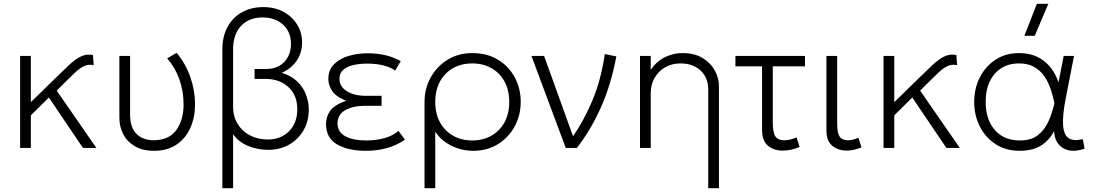

<svg xmlns="http://www.w3.org/2000/svg" viewBox="-20 -772 5720 1002"><path d="M85 0V-480H141V-239L268 -363Q309 -403 340.8 -433Q372.5 -463 401.8 -477.2Q431 -491.5 465 -485L469 -432Q442 -438 418.8 -427Q395.5 -416 369.8 -391.5Q344 -367 309 -332L276 -299L483 0H413L235 -263L141 -170V0Z M784 15Q724 15 683.8 -8.8Q643.5 -32.5 623.2 -71.5Q603 -110.5 603 -157V-480H659V-174Q659 -106 692.5 -73Q726 -40 783 -40Q863 -41 900.5 -93.8Q938 -146.5 938 -228Q938 -295 916.5 -356.8Q895 -418.5 852.5 -467.5L902 -496.5Q949.5 -439 973.8 -368.5Q998 -298 998 -228Q998 -160.5 973.8 -105.5Q949.5 -50.5 901.8 -17.8Q854 15 784 15Z M1140.5 210V-515Q1140.5 -582 1167.5 -631.5Q1194.5 -681 1242.8 -708Q1291 -735 1354.5 -735Q1413.5 -735 1459 -710.5Q1504.5 -686 1530.5 -644.2Q1556.5 -602.5 1556.5 -550Q1556.5 -497.5 1528.8 -456Q1501 -414.5 1450.5 -392Q1500.5 -376.5 1531.5 -346.5Q1562.5 -316.5 1577 -278.2Q1591.5 -240 1591.5 -200Q1591.5 -139.5 1564 -92Q1536.5 -44.5 1488.8 -17.2Q1441 10 1380.5 10Q1323 10 1273 -11.2Q1223 -32.5 1196.5 -72V210ZM1377.5 -44Q1446 -44 1488.8 -87.5Q1531.5 -131 1531.5 -202Q1531.5 -275 1485.2 -317.5Q1439 -360 1367.5 -360H1308.5V-412H1367.5Q1430 -412 1464.2 -449.5Q1498.5 -487 1498.5 -543Q1498.5 -606 1457 -643.5Q1415.5 -681 1349.5 -681Q1280 -681 1238.2 -637Q1196.5 -593 1196.5 -515V-215Q1196.5 -164 1220 -125.5Q1243.5 -87 1284.5 -65.5Q1325.5 -44 1377.5 -44Z M1889.5 15Q1797.5 15 1739.5 -18.2Q1681.5 -51.5 1681.5 -125Q1681.5 -164 1703.8 -194.5Q1726 -225 1786.5 -246Q1732 -268 1712.8 -298.2Q1693.5 -328.5 1693.5 -360Q1693.5 -406 1722.2 -435.8Q1751 -465.5 1798 -479.8Q1845 -494 1899.5 -494Q1946 -494 1988.5 -484.5Q2031 -475 2071.5 -453L2042.5 -404Q2014 -423 1977.5 -431.5Q1941 -440 1896.5 -440Q1858.5 -440 1825.5 -432.8Q1792.5 -425.5 1772 -408.2Q1751.5 -391 1751.5 -361Q1751.5 -320 1790.2 -296Q1829 -272 1887.5 -272H1971.5V-220H1887.5Q1823 -220 1782.2 -197.2Q1741.5 -174.5 1741.5 -128Q1741.5 -83 1781.8 -61Q1822 -39 1892.5 -39Q1944.5 -39 1988.5 -51.8Q2032.5 -64.5 2059.5 -89L2093.5 -43Q2049.5 -13 1998.8 1Q1948 15 1889.5 15Z M2195.5 210V-240Q2195.5 -309.5 2227.5 -367.5Q2259.5 -425.5 2315.8 -460.2Q2372 -495 2444.5 -495Q2521.5 -495 2578.2 -460.8Q2635 -426.5 2666.2 -368.5Q2697.5 -310.5 2697.5 -240Q2697.5 -170.5 2666 -112.5Q2634.5 -54.5 2578.8 -19.8Q2523 15 2450.5 15Q2387.5 15 2333.8 -12.5Q2280 -40 2251.5 -85V210ZM2444.5 -39Q2501 -39 2544.5 -63.8Q2588 -88.5 2612.8 -133.5Q2637.5 -178.5 2637.5 -240Q2637.5 -301.5 2612.8 -346.8Q2588 -392 2544.5 -416.5Q2501 -441 2444.5 -441Q2388 -441 2344.5 -416.5Q2301 -392 2276.2 -346.8Q2251.5 -301.5 2251.5 -240Q2251.5 -178.5 2276.2 -133.5Q2301 -88.5 2344.5 -63.8Q2388 -39 2444.5 -39Z M2932.5 0 2753.5 -480H2819.5L2970.5 -61Q3023.5 -136 3069.5 -243Q3115.5 -350 3136.5 -490L3196.5 -477.5Q3169 -329.5 3115.5 -210.5Q3062 -91.5 2990.5 0Z M3676 210V-306Q3676 -366 3636.5 -403.5Q3597 -441 3531 -441Q3488 -441 3452.8 -421.5Q3417.5 -402 3396.8 -366.8Q3376 -331.5 3376 -285V0H3320V-480H3376V-408Q3409 -454.5 3452.5 -474.8Q3496 -495 3541 -495Q3604.5 -495 3647 -469Q3689.5 -443 3710.8 -403.2Q3732 -363.5 3732 -323V210Z M4064 14Q4018.5 14 3987.8 -11.5Q3957 -37 3957 -96V-426H3818V-480H4181V-426H4013V-136Q4013 -80.5 4026.5 -60.2Q4040 -40 4073 -40Q4104 -40 4137 -55L4153 -5Q4108.5 14 4064 14Z M4400 14Q4354.5 14 4323.8 -11Q4293 -36 4293 -90V-480H4349V-128Q4349 -78.5 4361.8 -59.2Q4374.5 -40 4408 -40Q4429 -40 4460 -53L4476 -3Q4457.5 4.5 4437.8 9.2Q4418 14 4400 14Z M4591 0V-480H4647V-239L4774 -363Q4815 -403 4846.8 -433Q4878.5 -463 4907.8 -477.2Q4937 -491.5 4971 -485L4975 -432Q4948 -438 4924.8 -427Q4901.5 -416 4875.8 -391.5Q4850 -367 4815 -332L4782 -299L4989 0H4919L4741 -263L4647 -170V0Z M5301 15Q5229 15 5175.8 -19.8Q5122.5 -54.5 5093.2 -112.5Q5064 -170.5 5064 -240Q5064 -309.5 5093.2 -367.5Q5122.5 -425.5 5175 -460.2Q5227.5 -495 5298 -495Q5355 -495 5396.2 -474Q5437.5 -453 5464 -418.2Q5490.5 -383.5 5504 -342L5531 -480H5585L5542 -260Q5523.5 -165.5 5528.2 -115Q5533 -64.5 5559.2 -49.5Q5585.5 -34.5 5631 -46L5640 4Q5572.5 27 5528.2 1Q5484 -25 5481 -88Q5455.5 -38.5 5411.8 -11.8Q5368 15 5301 15ZM5302 -39Q5360.5 -39 5395.8 -66Q5431 -93 5451 -137.2Q5471 -181.5 5483 -234Q5479 -249.5 5472.8 -274.8Q5466.5 -300 5454.8 -328.8Q5443 -357.5 5423.2 -383Q5403.5 -408.5 5373 -424.8Q5342.5 -441 5298 -441Q5218.5 -441 5171.2 -386.8Q5124 -332.5 5124 -240Q5124 -148 5171.8 -93.5Q5219.5 -39 5302 -39ZM5326 -585 5391 -752H5451L5380 -585Z"/></svg>

Font: Geologica Thin
Style: Regular
Weight: 100
Designer: Sindre Bremnes, Frode Helland
Foundry: Monokrom Skriftforlag AS
Version: Version 1.010; ttfautohint (v1.8.4.7-5d5b);gftools[0.9.28]